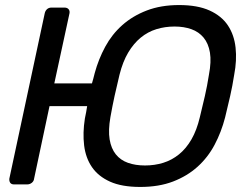

<svg xmlns="http://www.w3.org/2000/svg" viewBox="-20 -730 991 760"><path d="M17 -23 157 -677Q159 -687 166 -693.5Q173 -700 184 -700H235Q246 -700 251.5 -693.5Q257 -687 255 -677L195 -400H344Q347 -409 349.5 -419.5Q352 -430 355 -441Q370 -496 396.5 -545Q423 -594 464 -630.5Q505 -667 561 -688.5Q617 -710 689 -710Q762 -710 809.5 -688.5Q857 -667 882 -629.5Q907 -592 912.5 -541.5Q918 -491 907 -434Q900 -389 891 -349.5Q882 -310 871 -265Q856 -207 829.5 -157Q803 -107 762 -70Q721 -33 665 -11.5Q609 10 535 10Q462 10 415.5 -11Q369 -32 344 -68.5Q319 -105 313 -154.5Q307 -204 316 -261Q319 -274 321 -286Q323 -298 325 -310H176L115 -23Q114 -13 106 -6.5Q98 0 87 0H36Q25 0 20.5 -6.5Q16 -13 17 -23ZM554 -75Q592 -75 626 -85.5Q660 -96 688.5 -119Q717 -142 738 -178.5Q759 -215 771 -266Q782 -311 791 -350Q800 -389 807 -434Q817 -486 811 -522Q805 -558 786 -581Q767 -604 737.5 -614.5Q708 -625 671 -625Q633 -625 599 -614.5Q565 -604 537 -581Q509 -558 487.5 -522Q466 -486 453 -434Q442 -389 433.5 -350Q425 -311 417 -266Q408 -214 414 -178Q420 -142 438.5 -119Q457 -96 486.5 -85.5Q516 -75 554 -75Z"/></svg>

Font: SVN-Rubik
Style: Italic
Weight: 400
Italic angle: -12°
Designer: Hubert and Fischer
Foundry: Hubert & Fischer
Version: Version 2.101; ttfautohint (v1.8.3)